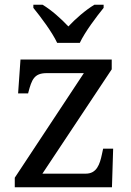

<svg xmlns="http://www.w3.org/2000/svg" viewBox="-20 -786 551 806"><path d="M220 -606H315C336 -651 384 -715 415 -753V-766H376C338 -743 297 -707 267 -675C237 -707 197 -743 159 -766H120V-753C151 -715 199 -651 220 -606ZM42 0H450L455 -162H413L408 -139C399 -96 386 -57 340 -57H158L449 -495V-536H66L56 -394H98L99 -398C113 -451 123 -479 176 -479H332L42 -40Z"/></svg>

Font: Noto Fangsong KSS Rotated
Style: Regular
Weight: 400
Designer: LIU Zhao, ZHANG Congyu, Kushim JIANG
Foundry: Guyu Beijing Co. Ltd.
Version: Version 1.000;November 16, 2022;FontCreator 11.5.0.2427 64-b